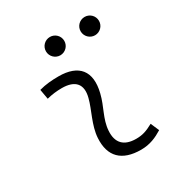

<svg xmlns="http://www.w3.org/2000/svg" viewBox="-172 -849 929 983"><g transform="rotate(-30 293.0 -357.0)"><path d="M487.3 -81.1C447.3 -59.6 423.3 -51.3 385.3 -51.3C314 -51.3 278.3 -87.4 283.2 -157.7C287.6 -225.6 325.2 -275.4 341.8 -345.2C371.1 -463.9 318.8 -527.3 200.2 -527.3C161.6 -527.3 123 -524.4 85 -513.7L95.2 -455.6C125 -463.4 154.8 -466.8 184.6 -466.8C262.7 -466.8 296.9 -428.2 277.8 -355C262.7 -293.9 221.2 -226.1 216.8 -153.3C210 -46.4 266.6 9.8 379.4 9.8C432.6 9.8 471.7 -8.3 508.8 -31.2ZM262.7 -615.7C292.5 -615.7 316.9 -640.1 316.9 -669.9C316.9 -700.2 292.5 -724.1 262.7 -724.1C232.9 -724.1 208.5 -700.2 208.5 -669.9C208.5 -640.1 232.9 -615.7 262.7 -615.7ZM467.8 -615.7C497.6 -615.7 522 -640.1 522 -669.9C522 -700.2 497.6 -724.1 467.8 -724.1C438 -724.1 413.6 -700.2 413.6 -669.9C413.6 -640.1 438 -615.7 467.8 -615.7Z"/></g></svg>

Font: Cascadia Mono NF Light
Style: Italic
Weight: 300
Italic angle: -10°
Monospace: yes
Designer: Aaron Bell
Foundry: Saja Typeworks
Version: Version 2404.023